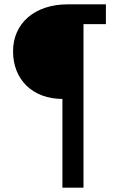

<svg xmlns="http://www.w3.org/2000/svg" viewBox="-20 -720 599 883"><path d="M267 143H364V-609H467V-700H291C141 -700 40 -614 40 -484C40 -353 131 -265 267 -265Z"/></svg>

Font: Fixel Display Medium
Style: Regular
Weight: 500
Designer: AlfaBravo + MacPaw
Foundry: Kyrylo Tkachov, Marchela Mozhyna, Serhii Makarenko, Maria Weinstein, Zakhar Kryvoshyya
Version: Version 1.211